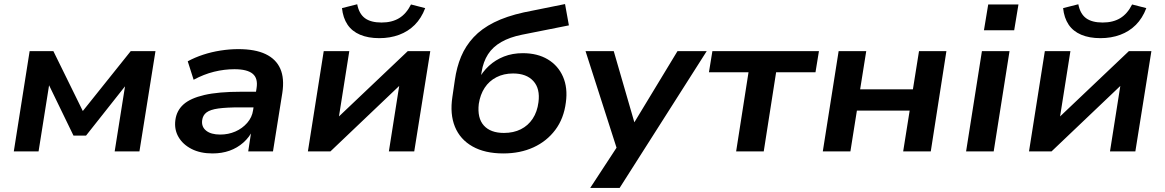

<svg xmlns="http://www.w3.org/2000/svg" viewBox="-20 -746 5740 946"><path d="M48 0 126 -494H243L388 -199L624 -494H746L667 0H545L600 -346H616L404 -78H342L212 -346H225L170 0Z M1027 10Q967 10 924 -12Q881 -34 859.5 -71Q838 -108 844 -154Q850 -201 884 -231.5Q918 -262 987 -278Q1056 -294 1168 -294H1258L1247 -217H1164Q1096 -217 1056 -211.5Q1016 -206 997.5 -192Q979 -178 976 -153Q972 -121 996 -102Q1020 -83 1065 -83Q1105 -83 1139.5 -98Q1174 -113 1198 -140.5Q1222 -168 1227 -203L1244 -311Q1252 -360 1225 -382.5Q1198 -405 1135 -405Q1085 -405 1034.5 -392.5Q984 -380 934 -353L905 -444Q940 -463 981 -476.5Q1022 -490 1067 -497Q1112 -504 1154 -504Q1237 -504 1288.5 -479.5Q1340 -455 1361 -407.5Q1382 -360 1371 -288L1325 0H1203L1219 -105L1226 -106Q1209 -70 1179 -43.5Q1149 -17 1111 -3.5Q1073 10 1027 10Z M1497 0 1575 -494H1701L1645 -140H1616L1989 -494H2100L2021 0H1896L1952 -355H1981L1608 0ZM1849 -558Q1794 -558 1754 -575Q1714 -592 1692 -625Q1670 -658 1665 -706L1740 -725Q1749 -678 1778 -656.5Q1807 -635 1860 -635Q1911 -635 1946.5 -656.5Q1982 -678 2005 -724L2075 -706Q2056 -656 2023.5 -623.5Q1991 -591 1946.5 -574.5Q1902 -558 1849 -558Z M2460 10Q2369 10 2308 -24.5Q2247 -59 2221.5 -121.5Q2196 -184 2209 -269L2221 -351Q2230 -415 2252 -467.5Q2274 -520 2313.5 -562.5Q2353 -605 2414 -635.5Q2475 -666 2561 -685L2764 -726L2783 -621L2552 -575Q2492 -563 2450 -539Q2408 -515 2384.5 -478.5Q2361 -442 2353 -392L2347 -352H2336Q2357 -392 2389 -421.5Q2421 -451 2463 -467.5Q2505 -484 2556 -484Q2628 -484 2679 -453.5Q2730 -423 2754 -368Q2778 -313 2768 -241Q2758 -162 2716 -106Q2674 -50 2608.5 -20Q2543 10 2460 10ZM2463 -91Q2510 -91 2546 -109Q2582 -127 2604.5 -161Q2627 -195 2633 -242Q2642 -309 2608 -346.5Q2574 -384 2508 -384Q2462 -384 2426 -365.5Q2390 -347 2368 -313.5Q2346 -280 2339 -234Q2331 -164 2364 -127.5Q2397 -91 2463 -91Z M2888 180 3030 -37V20L2865 -494H3004L3112 -121H3092L3318 -494H3462L3033 180Z M3607 0 3668 -390H3473L3490 -494H4015L3998 -390H3804L3743 0Z M4034 0 4112 -494H4248L4218 -306H4478L4508 -494H4643L4566 0H4430L4462 -201H4202L4170 0Z M4828 -597 4849 -724H4998L4977 -597ZM4740 0 4818 -494H4954L4876 0Z M5050 0 5128 -494H5254L5198 -140H5169L5542 -494H5653L5574 0H5449L5505 -355H5534L5161 0ZM5402 -558Q5347 -558 5307 -575Q5267 -592 5245 -625Q5223 -658 5218 -706L5293 -725Q5302 -678 5331 -656.5Q5360 -635 5413 -635Q5464 -635 5499.5 -656.5Q5535 -678 5558 -724L5628 -706Q5609 -656 5576.5 -623.5Q5544 -591 5499.5 -574.5Q5455 -558 5402 -558Z"/></svg>

Font: Nunito Sans 10pt SemiExpanded
Style: Bold Italic
Weight: 700
Width: 6
Italic angle: -9°
Designer: Vernon Adams
Foundry: Vernon Adams
Version: Version 3.101;gftools[0.9.27]